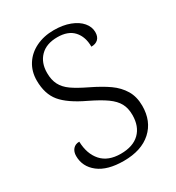

<svg xmlns="http://www.w3.org/2000/svg" viewBox="-176 -832 871 950"><g transform="rotate(-30 259.5 -357.0)"><path d="M60 -129Q60 -153 73 -168Q86 -183 109 -183Q111 -112 148.5 -70Q186 -28 258 -28Q328 -28 365.5 -64.5Q403 -101 403 -166Q403 -205 388 -232.5Q373 -260 339.5 -284Q306 -308 246 -337Q155 -380 116.5 -426.5Q78 -473 78 -550Q78 -601 103 -640.5Q128 -680 173 -702Q218 -724 275 -724Q327 -724 366.5 -709Q406 -694 427.5 -668.5Q449 -643 449 -613Q449 -587 435 -573.5Q421 -560 396 -560Q396 -617 365 -651Q334 -685 273 -685Q210 -685 175.5 -650Q141 -615 141 -557Q141 -517 155.5 -489Q170 -461 200.5 -439.5Q231 -418 285 -392Q345 -363 384 -335.5Q423 -308 445.5 -270.5Q468 -233 468 -181Q468 -93 411 -41.5Q354 10 253 10Q160 10 110 -29Q60 -68 60 -129Z"/></g></svg>

Font: Noto Serif Light
Style: Regular
Weight: 300
Designer: Monotype Design Team
Foundry: Monotype Imaging Inc.
Version: Version 1.001